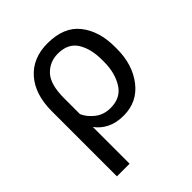

<svg xmlns="http://www.w3.org/2000/svg" viewBox="-202 -647 974 974"><g transform="rotate(-45 285.5 -159.5)"><path d="M72.3 203.1V-264.2Q72.3 -384.8 133.3 -454.1Q194.3 -523.4 300.3 -523.4Q417.5 -523.4 473.6 -452.6Q529.8 -381.8 529.8 -269.5V-253.9Q529.8 -141.6 471.2 -65.9Q412.6 9.8 314.9 9.8Q261.2 9.8 223.4 -9.5Q185.5 -28.8 163.1 -60.5V203.1ZM295.4 -64.5Q368.7 -64.5 402.8 -120.1Q437 -175.8 437 -253.9V-269.5Q437 -347.7 405.3 -398.4Q373.5 -449.2 300.3 -449.2Q241.7 -449.2 202.4 -407.7Q163.1 -366.2 163.1 -266.6V-152.3Q178.2 -118.2 212.4 -91.3Q246.6 -64.5 295.4 -64.5Z"/></g></svg>

Font: RobotoFlex
Style: Regular
Weight: 400
Designer: Berlow after Robertson
Foundry: Google
Version: Version 2.136